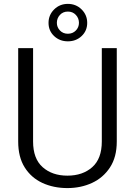

<svg xmlns="http://www.w3.org/2000/svg" viewBox="-20 -959 693 989"><path d="M504.4 -710.9H581.5V-230Q581.5 -149.9 546.6 -96.7Q511.7 -43.5 454.1 -16.8Q396.5 9.8 327.1 9.8Q255.9 9.8 198.2 -16.8Q140.6 -43.5 107.2 -96.7Q73.7 -149.9 73.7 -230V-710.9H150.4V-230Q150.4 -141.6 199.7 -97.9Q249 -54.2 327.1 -54.2Q405.8 -54.2 455.1 -97.9Q504.4 -141.6 504.4 -230ZM230 -841.3Q230 -881.8 258.8 -910.4Q287.6 -939 329.6 -939Q371.6 -939 400.4 -910.4Q429.2 -881.8 429.2 -841.3Q429.2 -800.3 400.4 -773.2Q371.6 -746.1 329.6 -746.1Q287.6 -746.1 258.8 -773.2Q230 -800.3 230 -841.3ZM272.9 -841.3Q272.9 -818.8 288.8 -802Q304.7 -785.2 329.6 -785.2Q354.5 -785.2 370.6 -801.8Q386.7 -818.4 386.7 -841.3Q386.7 -865.2 370.6 -882.3Q354.5 -899.4 329.6 -899.4Q304.7 -899.4 288.8 -882.3Q272.9 -865.2 272.9 -841.3Z"/></svg>

Font: Vazirmatn RD FD Light
Style: Regular
Weight: 300
Designer: Saber Rastikerdar
Foundry: Saber Rastikerdar
Version: Version 33.003